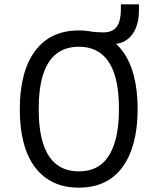

<svg xmlns="http://www.w3.org/2000/svg" viewBox="-20 -854 725 883"><path d="M342 9Q277 9 227 -14.5Q177 -38 142 -83.5Q107 -129 89 -196.5Q71 -264 71 -351Q71 -439 89 -506.5Q107 -574 142 -620.5Q177 -667 227 -690.5Q277 -714 342 -714Q408 -714 458 -690Q508 -666 542.5 -620.5Q577 -575 595 -507.5Q613 -440 613 -353Q613 -266 595 -198.5Q577 -131 542.5 -84.5Q508 -38 458 -14.5Q408 9 342 9ZM342 -66Q404 -66 444 -97Q484 -128 505.5 -192Q527 -256 527 -353Q527 -451 506 -514Q485 -577 444 -608Q403 -639 343 -639Q282 -639 241 -608Q200 -577 179 -513.5Q158 -450 158 -352Q158 -256 179 -192Q200 -128 241 -97Q282 -66 342 -66ZM431 -652 395 -709Q414 -707 428 -706Q442 -705 454 -705Q485 -705 503 -717.5Q521 -730 528.5 -754.5Q536 -779 536 -814V-834H619V-804Q619 -759 604.5 -724.5Q590 -690 563.5 -671Q537 -652 502 -652Z"/></svg>

Font: Nunito Sans 7pt Condensed
Style: Regular
Weight: 400
Width: 3
Designer: Vernon Adams
Foundry: Vernon Adams
Version: Version 3.101;gftools[0.9.27]